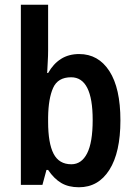

<svg xmlns="http://www.w3.org/2000/svg" viewBox="-20 -780 568 810"><path d="M183 -566Q183 -546 181.5 -520.5Q180 -495 179 -472H183Q205 -511 237.5 -531.5Q270 -552 314 -552Q395 -552 441.5 -480Q488 -408 488 -272Q488 -137 441.5 -63.5Q395 10 313 10Q269 10 238.5 -8Q208 -26 183 -63H176L159 0H68V-760H183ZM280 -454Q224 -454 204 -409Q184 -364 183 -285V-266Q183 -176 206 -131.5Q229 -87 281 -87Q324 -87 347.5 -133Q371 -179 371 -274Q371 -454 280 -454Z"/></svg>

Font: Noto Sans Kannada Condensed SemiBold
Style: Regular
Weight: 600
Width: 3
Designer: Jelle Bosma - Monotype Design Team
Foundry: Monotype Imaging Inc.
Version: Version 2.005; ttfautohint (v1.8.4.7-5d5b)